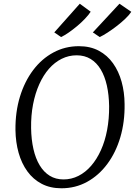

<svg xmlns="http://www.w3.org/2000/svg" viewBox="-20 -1001 726 1031"><path d="M310 10Q249.5 10 203.8 -14Q158 -38 127 -80.8Q96 -123.5 80 -180.2Q64 -237 63 -302.5Q62 -399.5 87 -481.5Q112 -563.5 158 -624.5Q204 -685.5 266.8 -719.2Q329.5 -753 403.5 -753Q465 -753 510.8 -728.5Q556.5 -704 587 -661Q617.5 -618 633 -562Q648.5 -506 649 -442.5Q650.5 -346.5 626.2 -264.2Q602 -182 556.2 -120.5Q510.5 -59 447.8 -24.5Q385 10 310 10ZM321 -37.5Q363.5 -37.5 401.2 -56.5Q439 -75.5 469.5 -110.8Q500 -146 522 -194.8Q544 -243.5 555.2 -303.2Q566.5 -363 566 -431Q565 -492 553.8 -542Q542.5 -592 520.8 -628.2Q499 -664.5 466.8 -684.2Q434.5 -704 391.5 -704Q349 -704 311.2 -685.2Q273.5 -666.5 243 -631.8Q212.5 -597 190.8 -548.5Q169 -500 157.5 -440.5Q146 -381 147 -313Q148 -251.5 159.5 -200.8Q171 -150 193 -113.5Q215 -77 247 -57.2Q279 -37.5 321 -37.5ZM271.5 -827 408.5 -981 467 -938Q455.5 -920.5 436.2 -900.2Q417 -880 394 -860.8Q371 -841.5 348.5 -826Q326 -810.5 308 -802ZM478.5 -827 621.5 -981 685 -937.5Q673.5 -920 652.5 -900Q631.5 -880 606.5 -860.8Q581.5 -841.5 557.5 -826Q533.5 -810.5 515.5 -802Z"/></svg>

Font: Merriweather 20pt Light
Style: Italic
Weight: 300
Italic angle: -7.8°
Version: Version 2.101